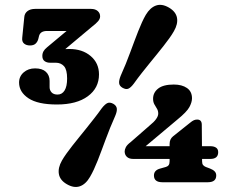

<svg xmlns="http://www.w3.org/2000/svg" viewBox="-20 -736 956 775"><path d="M664.6 -154.4Q664.6 -164.8 668 -172.4Q671.4 -179.9 678.2 -185.5L746.2 -239.7Q756.3 -248.2 762.7 -250.8Q769.2 -253.4 775.7 -253.4Q794.5 -253.4 794.5 -232.4L795.7 -85.3Q795.7 -75 799.5 -70.1Q803.4 -65.2 810.5 -62.2L827.7 -55.7Q839.6 -51.2 846.2 -44.5Q852.8 -37.9 852.8 -27.7Q852.8 -0.4 818.9 -0.4H635.3Q601.4 -0.4 601.4 -27.7Q601.4 -49 626.8 -55.7L649.8 -62.2Q657.3 -64.4 660.9 -69.7Q664.6 -75 664.6 -85.3ZM584.3 -229.6Q601.8 -243.6 610.2 -255.6Q618.7 -267.6 618.7 -277.4Q618.7 -288.9 613.5 -297.3Q608.3 -305.7 603.1 -314.9Q597.9 -324.1 597.9 -337.6Q597.9 -362.4 618.5 -378.6Q639.2 -394.8 681.5 -394.8Q714.6 -394.8 734.8 -380.7Q755 -366.6 755 -339.1Q755 -323.6 744.6 -304Q734.3 -284.5 695.2 -252.7L541.6 -123.8L530.5 -145.9H828.9Q843.1 -145.9 851.9 -140.2Q860.7 -134.5 860.7 -121.7Q860.7 -94.5 828.8 -94.5H517.3Q501.2 -94.5 492.2 -102.9Q483.2 -111.4 483.2 -124.8Q483.2 -132.3 488 -141.8Q492.8 -151.4 507.4 -162.4ZM520.3 -398.7Q508.1 -382.4 498.2 -378.1Q488.3 -373.7 474 -382Q462.2 -389 460.9 -400.1Q459.6 -411.3 467 -429.9Q478.1 -454.5 487.8 -478.5Q497.5 -502.5 505.9 -525.4Q514.4 -548.2 522.3 -569.4Q530.3 -590.6 537.8 -609.8Q545.4 -628.9 553 -645.8Q560.7 -662.6 568.5 -676.1Q585.9 -705.2 609.5 -713.6Q633.1 -722.1 662 -705.3Q689.8 -689 694.4 -664.3Q699 -639.6 682 -610.1Q674.3 -596.6 663.7 -581.8Q653.1 -566.9 640.3 -550.7Q627.6 -534.5 613.4 -517Q599.2 -499.4 583.6 -480.4Q568.1 -461.3 552.1 -441.1Q536.2 -420.9 520.3 -398.7ZM390.9 -299.2Q403.6 -315.5 413.8 -320Q424.1 -324.5 438 -316.6Q450.4 -309.1 451.6 -297.5Q452.8 -286 444.9 -267.8Q434 -243.5 424.3 -219.4Q414.7 -195.4 406.2 -172.5Q397.7 -149.7 389.8 -128.4Q382 -107.2 374.3 -87.9Q366.7 -68.7 359 -52.2Q351.3 -35.7 343.4 -22.2Q326.1 7.8 302.2 16Q278.4 24.2 249.6 7.4Q222.1 -8.5 217.7 -33.5Q213.3 -58.6 229.9 -87.8Q237.6 -101.3 248.3 -116.2Q259 -131.2 271.8 -147.5Q284.6 -163.8 298.9 -181.4Q313.2 -199.1 328.5 -218.1Q343.8 -237.2 359.7 -257.5Q375.7 -277.8 390.9 -299.2ZM219.7 -518 206.7 -530.5Q217.6 -534.2 229.9 -536.3Q242.3 -538.3 259.6 -538.3Q312.5 -538.3 346 -509.8Q379.6 -481.2 379.6 -435.7Q379.6 -380.5 334.4 -347.4Q289.3 -314.2 209.7 -314.2Q132.6 -314.2 94.8 -339.4Q57 -364.6 57 -402.8Q57 -427.7 75.6 -443.9Q94.1 -460 121.6 -460Q150.5 -460 165.3 -446.1Q180.2 -432.1 180.2 -409.5V-384Q180.2 -371.9 188.2 -363.1Q196.3 -354.3 212.3 -354.3Q230.5 -354.3 240.7 -370.8Q250.9 -387.2 250.9 -419.2Q250.9 -454.9 238.3 -468.9Q225.6 -482.8 205.3 -482.8H182Q168.8 -482.8 159.8 -489.4Q150.9 -496 150.9 -510.3Q150.9 -520.6 155.7 -529.2Q160.6 -537.7 170.4 -545.5L306.6 -659.2L311.7 -611H169.9Q142.2 -611 137.3 -589.7L134.5 -578.3Q131.3 -566.8 123.5 -559.7Q115.7 -552.5 101 -552.5Q86.2 -552.5 77.1 -560.2Q67.9 -567.9 69.7 -583.5L78.1 -667.7Q79.5 -682.4 91.1 -691.3Q102.6 -700.1 122.1 -700.1H347.4Q364.5 -700.1 374.3 -691.6Q384.1 -683.1 384.1 -669.9Q384.1 -659.8 375.8 -650.2Q367.5 -640.5 350.4 -627.4Z"/></svg>

Font: Fraunces SuperSoft 9pt
Style: Regular
Weight: 900
Version: Version 1.000;[b76b70a41]